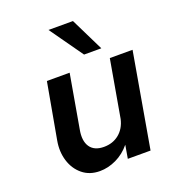

<svg xmlns="http://www.w3.org/2000/svg" viewBox="-135 -839 858 952"><g transform="rotate(-20 293.5 -362.5)"><path d="M229 -735H358L444 -560H353ZM206 -219Q195 -161 217 -128.5Q239 -96 290 -96Q337 -96 370 -123Q403 -150 414 -197L467 -500H587L500 0H380L392 -70Q360 -31 317 -10.5Q274 10 230 10Q176 10 139 -20.5Q102 -51 87 -100Q72 -149 82 -205L135 -500H255Z"/></g></svg>

Font: Overused Grotesk SemiBold
Style: Italic
Weight: 600
Italic angle: -10°
Version: Version 0.003